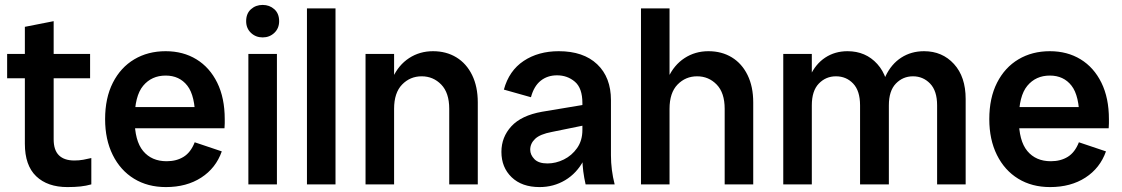

<svg xmlns="http://www.w3.org/2000/svg" viewBox="-20 -749 4560 780"><path d="M254 11Q173 11 127 -33Q81 -77 81 -165V-640L198 -663V-183Q198 -139 219.5 -118Q241 -97 282 -97Q301 -97 318 -100Q335 -103 351 -107V0Q330 6 307 8.5Q284 11 254 11ZM9 -431V-530H346V-431Z M654 11Q580 11 524.5 -23Q469 -57 438 -119.5Q407 -182 407 -265Q407 -351 438.5 -413Q470 -475 525.5 -508Q581 -541 653 -541Q724 -541 778 -508Q832 -475 862.5 -413Q893 -351 893 -265Q893 -256 893 -248Q893 -240 892 -228H489V-314H806L773 -265Q773 -360 741 -401Q709 -442 653 -442Q596 -442 561.5 -400.5Q527 -359 527 -265Q527 -177 561.5 -135.5Q596 -94 657 -94Q697 -94 726 -112Q755 -130 771 -171L881 -134Q857 -66 797.5 -27.5Q738 11 654 11Z M989 0V-530H1105V0ZM1047 -597Q1019 -597 999.5 -615.5Q980 -634 980 -663Q980 -694 999.5 -711.5Q1019 -729 1047 -729Q1075 -729 1094.5 -711.5Q1114 -694 1114 -663Q1114 -634 1094.5 -615.5Q1075 -597 1047 -597Z M1227 0V-715H1343V0Z M1805 0V-307Q1805 -372 1772.5 -405.5Q1740 -439 1693 -439Q1646 -439 1613.5 -405.5Q1581 -372 1581 -307H1551Q1551 -380 1575 -432.5Q1599 -485 1642 -513Q1685 -541 1739 -541Q1793 -541 1834 -516Q1875 -491 1898 -444Q1921 -397 1921 -333V0ZM1465 0V-530H1581V0Z M2359 0Q2353 -26 2349.5 -53Q2346 -80 2346 -106V-330Q2346 -391 2315.5 -417Q2285 -443 2243 -443Q2204 -443 2176.5 -421Q2149 -399 2137 -354L2027 -385Q2048 -462 2107.5 -501.5Q2167 -541 2250 -541Q2350 -541 2406 -488Q2462 -435 2462 -342V-118Q2462 -59 2477 0ZM2172 11Q2100 11 2058.5 -29Q2017 -69 2017 -132Q2017 -192 2057.5 -236Q2098 -280 2182 -295L2374 -327V-244L2222 -213Q2174 -204 2154 -185Q2134 -166 2134 -141Q2134 -120 2151 -102.5Q2168 -85 2204 -85Q2238 -85 2270.5 -101Q2303 -117 2324.5 -147.5Q2346 -178 2346 -221H2379Q2379 -150 2351 -97.5Q2323 -45 2276 -17Q2229 11 2172 11Z M2924 0V-307Q2924 -372 2891.5 -405.5Q2859 -439 2812 -439Q2765 -439 2732.5 -405.5Q2700 -372 2700 -307H2670Q2670 -380 2694 -432.5Q2718 -485 2761 -513Q2804 -541 2858 -541Q2912 -541 2953 -516Q2994 -491 3017 -444Q3040 -397 3040 -333V0ZM2584 0V-715H2700V0Z M3787 0V-321Q3787 -380 3758.5 -409.5Q3730 -439 3689 -439Q3648 -439 3619.5 -409.5Q3591 -380 3591 -321H3554Q3554 -390 3577.5 -439.5Q3601 -489 3641.5 -515Q3682 -541 3734 -541Q3808 -541 3855.5 -489Q3903 -437 3903 -347V0ZM3162 0V-530H3278V0ZM3474 0V-321Q3474 -380 3446 -409.5Q3418 -439 3376 -439Q3335 -439 3306.5 -409.5Q3278 -380 3278 -321H3248Q3248 -390 3270.5 -439.5Q3293 -489 3332.5 -515Q3372 -541 3423 -541Q3497 -541 3544 -489Q3591 -437 3591 -347V0Z M4246 11Q4172 11 4116.5 -23Q4061 -57 4030 -119.5Q3999 -182 3999 -265Q3999 -351 4030.5 -413Q4062 -475 4117.5 -508Q4173 -541 4245 -541Q4316 -541 4370 -508Q4424 -475 4454.5 -413Q4485 -351 4485 -265Q4485 -256 4485 -248Q4485 -240 4484 -228H4081V-314H4398L4365 -265Q4365 -360 4333 -401Q4301 -442 4245 -442Q4188 -442 4153.5 -400.5Q4119 -359 4119 -265Q4119 -177 4153.5 -135.5Q4188 -94 4249 -94Q4289 -94 4318 -112Q4347 -130 4363 -171L4473 -134Q4449 -66 4389.5 -27.5Q4330 11 4246 11Z"/></svg>

Font: Radio Canada Big Medium
Style: Regular
Weight: 500
Designer: Étienne Aubert Bonn
Foundry: Coppers and Brasses
Version: Version 1.001